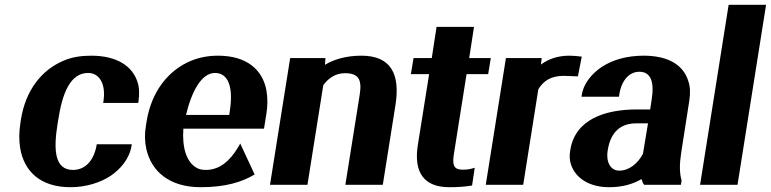

<svg xmlns="http://www.w3.org/2000/svg" viewBox="-20 -770 3212 800"><path d="M65 -257C59 -220 59 -185 64 -153C80 -58 146 10 274 10C340 10 400 -10 442 -38C481 -65 519 -107 528 -162L529 -169H383L382 -162C369 -96 332 -62 284 -62C208 -62 202 -144 220 -255L223 -273C240 -382 273 -466 347 -466C395 -466 422 -419 411 -348L410 -341H556L557 -348C561 -376 561 -404 553 -428C532 -495 466 -538 360 -538C318 -538 280 -532 247 -518C152 -479 86 -392 67 -271Z M588 -246C582 -211 583 -179 590 -148C611 -56 686 10 816 10C921 10 989 -12 1041 -43L981 -172L973 -158C937 -97 893 -62 838 -62C820 -62 807 -65 794 -74C759 -97 738 -151 744 -234H1080L1090 -296C1096 -332 1095 -364 1090 -394C1074 -479 1009 -538 888 -538C849 -538 812 -531 779 -518C682 -479 611 -389 591 -265ZM755 -291C779 -391 820 -466 876 -466C930 -466 954 -409 937 -304L935 -291Z M1105 0H1261L1327 -415C1347 -443 1377 -465 1417 -465C1472 -465 1489 -441 1479 -377L1419 0H1575L1628 -334C1647 -456 1613 -538 1486 -538C1423 -538 1372 -523 1334 -500L1336 -528H1189Z M1692 -461H1768L1721 -166C1703 -52 1746 10 1852 10C1889 10 1918 8 1947 3L1958 -71C1942 -66 1929 -63 1908 -63C1874 -63 1863 -78 1871 -127L1924 -461H2014L2025 -528H1935L1955 -658H1799L1779 -528H1703Z M2004 0H2160L2223 -398C2246 -435 2277 -454 2330 -454C2344 -454 2366 -452 2381 -452H2388L2404 -534C2389 -536 2369 -538 2352 -538C2301 -538 2262 -522 2234 -501L2237 -528H2088Z M2356 -144C2352 -121 2353 -101 2360 -82C2379 -28 2435 10 2518 10C2575 10 2620 -4 2653 -24C2656 -15 2658 -7 2664 0H2817L2820 -18C2811 -49 2811 -85 2818 -132L2852 -350C2857 -381 2856 -409 2848 -432C2827 -501 2762 -538 2662 -538C2592 -538 2533 -521 2487 -491C2450 -466 2412 -426 2404 -374L2403 -367H2559L2560 -374C2570 -440 2605 -471 2644 -471C2690 -471 2708 -432 2695 -353L2689 -314H2634C2499 -314 2376 -272 2356 -144ZM2512 -143C2525 -227 2573 -256 2630 -256H2680L2659 -129C2637 -88 2601 -59 2560 -59C2527 -59 2504 -90 2512 -143Z M2897 0H3053L3172 -750H3016Z"/></svg>

Font: Aerodynamic
Style: BdObl
Weight: 500
Designer: Google
Version: Version 2.000980; 2014